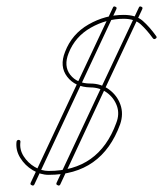

<svg xmlns="http://www.w3.org/2000/svg" viewBox="-20 -567 504 593"><path d="M417 -546Q422 -544 419 -538Q356 -403 292.5 -268Q229 -133 166 3Q166 3 166 3Q166 3 166 3Q163 8 158 5Q152 3 155 -3Q218 -138 281.5 -273Q345 -408 409 -544Q411 -549 417 -546ZM329 -544Q331 -549 337 -546Q342 -544 339 -538Q276 -403 212.5 -268Q149 -133 86 3Q86 3 86 3Q86 3 86 3Q83 8 78 5Q72 3 75 -3Q138 -138 201.5 -273Q265 -408 329 -544Q329 -544 329 -544Q329 -544 329 -544ZM462 -456Q466 -451 461 -448Q456 -444 452 -449Q434 -474 415 -491.5Q396 -509 362 -509Q309 -509 260.5 -481.5Q212 -454 192 -403Q176 -363 197 -336Q218 -309 259 -309Q292 -309 317 -290.5Q342 -272 352 -243.5Q362 -215 351 -183Q294 -27 130 -27Q105 -27 81 -41.5Q57 -56 42.5 -79.5Q28 -103 31 -129Q31 -129 31 -129Q31 -129 31 -129Q32 -135 38 -135Q44 -134 43 -128Q40 -105 53 -84.5Q66 -64 87 -51.5Q108 -39 130 -39Q285 -39 339 -187Q350 -215 341 -240Q332 -265 310 -281Q288 -297 259 -297Q212 -298 187.5 -330Q163 -362 181 -407Q202 -462 253.5 -491.5Q305 -521 362 -521Q400 -521 421 -502.5Q442 -484 462 -456Q462 -456 462 -456Q462 -456 462 -456Z"/></svg>

Font: FRB American Cursive Guidelines Arrows Thin
Style: Italic
Weight: 100
Italic angle: -25°
Version: Version 2.0;Modular Font Editor K font №1